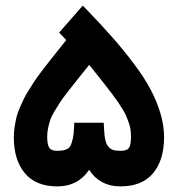

<svg xmlns="http://www.w3.org/2000/svg" viewBox="-20 -665 635 685"><path d="M298.3 -433.6Q269.5 -397.9 256.1 -381.1Q242.7 -364.3 222.7 -338.6Q202.6 -313 194.1 -299.8Q185.5 -286.6 174.3 -267.8Q163.1 -249 158.9 -236.1Q154.8 -223.1 151.6 -208Q148.4 -192.9 148.4 -177.7Q148.4 -147.9 156 -137.5Q163.6 -127 183.1 -127Q196.3 -127 203.9 -128.2Q211.4 -129.4 219.7 -133.5Q228 -137.7 232.2 -146.5Q236.3 -155.3 239.7 -170.4Q243.2 -185.5 244.1 -208.5L245.1 -227.1H263.7H331.5H350.1L351.1 -208.5Q352.1 -180.7 356.2 -164.1Q360.4 -147.5 368.7 -139.4Q377 -131.3 386 -129.2Q395 -127 411.1 -127Q432.1 -127 439.7 -136.7Q447.3 -146.5 447.3 -176.8Q447.3 -189.5 445.8 -201.7Q444.3 -213.9 439.5 -227.1Q434.6 -240.2 430.7 -250.2Q426.8 -260.3 417 -275.9Q407.2 -291.5 400.9 -301Q394.5 -310.5 379.9 -329.8Q365.2 -349.1 356.9 -359.9Q348.6 -370.6 329.1 -395Q309.6 -419.4 298.3 -433.6ZM297.9 -59.1Q258.3 0 184.6 0Q107.9 0 68.6 -47.1Q29.3 -94.2 29.3 -175.8Q29.3 -193.8 32.2 -212.4Q35.2 -231 38.8 -246.6Q42.5 -262.2 51 -281.5Q59.6 -300.8 65.7 -313.7Q71.8 -326.7 85.4 -347.9Q99.1 -369.1 106.4 -380.4Q113.8 -391.6 131.6 -414.8Q149.4 -438 157.5 -448.2Q165.5 -458.5 186.8 -485.1Q208 -511.7 216.3 -522L203.1 -536.1L190.9 -548.8L202.6 -562L261.2 -628.9L275.4 -645L290 -629.9Q343.8 -574.2 383.5 -528.8Q423.3 -483.4 459.2 -435.5Q495.1 -387.7 517.3 -345.7Q539.6 -303.7 552.5 -260.3Q565.4 -216.8 565.4 -175.8Q565.4 -93.8 526.1 -46.9Q486.8 0 409.7 0Q336.4 0 297.9 -59.1Z"/></svg>

Font: Shabnam FD-WOL
Style: Bold-FD-WOL
Weight: 700
Foundry: DejaVu fonts team - Redesigned by Saber Rastikerdar - Based on Vazir font
Version: Version 5.0.0